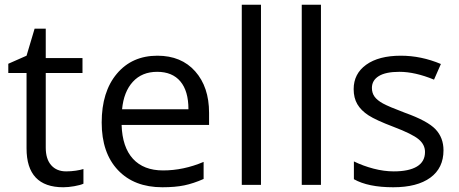

<svg xmlns="http://www.w3.org/2000/svg" viewBox="-20 -780 1937 810"><path d="M259 -57Q280 -57 300 -60Q320 -63 332 -67V-5Q319 1 293.5 5.5Q268 10 247 10Q92 10 92 -154V-472H15V-511L92 -545L126 -659H173V-535H328V-472H173V-157Q173 -109 196 -83Q219 -57 259 -57Z M665 10Q546 10 477.5 -62.5Q409 -135 409 -263Q409 -393 473 -469Q537 -545 644 -545Q745 -545 803.5 -479Q862 -413 862 -304V-253H493Q496 -159 541 -110Q586 -61 668 -61Q754 -61 839 -97V-25Q796 -6 757.5 2Q719 10 665 10ZM643 -477Q579 -477 540.5 -435Q502 -393 495 -319H775Q775 -396 741 -436.5Q707 -477 643 -477Z M1081 0H1000V-760H1081Z M1334 0H1253V-760H1334Z M1851 -146Q1851 -71 1795.5 -30.5Q1740 10 1639 10Q1533 10 1473 -24V-99Q1512 -80 1556 -68.5Q1600 -57 1641 -57Q1705 -57 1739 -77.5Q1773 -98 1773 -139Q1773 -170 1746 -192.5Q1719 -215 1640 -245Q1566 -273 1534.5 -293.5Q1503 -314 1487.5 -340.5Q1472 -367 1472 -404Q1472 -469 1525 -507Q1578 -545 1671 -545Q1757 -545 1840 -510L1811 -444Q1731 -477 1665 -477Q1607 -477 1578 -459Q1549 -441 1549 -409Q1549 -388 1560 -372.5Q1571 -357 1595.5 -343.5Q1620 -330 1689 -304Q1784 -270 1817.5 -234.5Q1851 -199 1851 -146Z"/></svg>

Font: Stephens Clock
Style: Regular
Weight: 400
Designer: Peter Wiegel (catfonts.de) with slight modifications by DT1.org
Version: Version 0.9.1